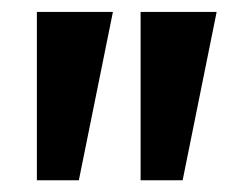

<svg xmlns="http://www.w3.org/2000/svg" viewBox="-20 -830 404 328"><path d="M220.2 -522V-809.6H350.1L292 -522ZM43 -522V-809.6H172.9L114.7 -522Z"/></svg>

Font: Oswald
Style: DemiBold
Weight: 600
Designer: Vernon Adams
Foundry: Vernon Adams
Version: 3.0; ttfautohint (v0.95) -l 8 -r 50 -G 200 -x 0 -w "G" -W -c